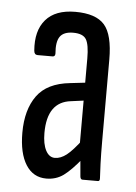

<svg xmlns="http://www.w3.org/2000/svg" viewBox="-43 -526 402 567"><g transform="rotate(5 158.0 -243.0)"><path d="M222 0Q216 0 215 -9Q213 -27 211 -54.5Q209 -82 209 -101L205 -106V-358Q205 -399 195.5 -414.5Q186 -430 157 -430Q129 -430 118 -414.5Q107 -399 110 -364Q110 -355 102 -355H58Q48 -355 47 -367Q42 -426 70.5 -459Q99 -492 158 -492Q219 -492 244.5 -463Q270 -434 270 -360V-120Q270 -80 271 -52Q272 -24 273 -10Q274 0 268 0ZM115 6Q76 6 54.5 -28Q33 -62 33 -123Q33 -191 63 -232.5Q93 -274 161 -281L213 -287V-234L168 -228Q133 -224 115.5 -199Q98 -174 98 -128Q98 -95 108 -76Q118 -57 135 -57Q152 -57 169.5 -70.5Q187 -84 215 -121L218 -63Q188 -26 166 -10Q144 6 115 6Z"/></g></svg>

Font: Sofia Sans Extra Condensed
Style: Regular
Weight: 400
Designer: Botio Nikoltchev, Ani Petrova
Foundry: lettersoup
Version: Version 4.101